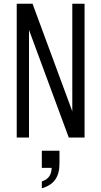

<svg xmlns="http://www.w3.org/2000/svg" viewBox="-20 -740 545 1033"><path d="M70 0V-720H155L379 -114L369 -112V-720H435V0H350L126 -606L136 -608V0ZM205 273V236Q233 227 245.5 208Q258 189 258 159L285 163H205V71H300V141Q300 194 277 226.5Q254 259 205 273Z"/></svg>

Font: Instrument Sans Condensed
Style: Regular
Weight: 400
Width: 3
Designer: Rodrigo Fuenzalida
Foundry: fragTYPE
Version: Version 1.000;gftools[0.9.28]